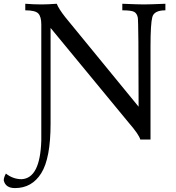

<svg xmlns="http://www.w3.org/2000/svg" viewBox="-83 -713 916 1001"><path d="M-4.9 267.6Q-54.2 267.6 -63.5 227.5Q-63.5 212.4 -52.2 191.9Q-15.1 221.2 29.8 221.2Q126.5 216.3 132.3 19V-585.4Q132.3 -626 116.7 -642.6Q101.1 -659.2 48.8 -659.2V-693.4Q93.3 -689.9 133.3 -689.9Q164.6 -689.9 212.9 -693.4Q223.1 -667 257.3 -623.5L639.6 -156.7Q639.6 -600.6 635.3 -621.8Q630.9 -643.1 616.5 -651.1Q602.1 -659.2 554.7 -659.2V-693.4Q640.1 -689.9 666.5 -689.9Q694.3 -689.9 779.3 -693.4V-659.2Q720.7 -659.2 711.2 -624.3Q701.7 -589.4 701.7 -470.7V14.6H648.4Q642.1 -11.2 586.9 -74.7L180.7 -567.4V-68.4Q180.7 112.3 132.1 189.9Q83.5 267.6 -4.9 267.6Z"/></svg>

Font: Almanac
Style: Regular
Weight: 400
Designer: Eden's Almanac
Version: Version 3.501;March 28, 2021;FontCreator 13.0.0.2683 64-bit